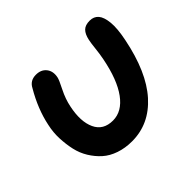

<svg xmlns="http://www.w3.org/2000/svg" viewBox="-120 -677 858 858"><g transform="rotate(-45 308.5 -248.0)"><path d="M279.8 9.8Q236.8 9.8 200.4 -2.7Q164.1 -15.1 139.2 -37.4Q114.3 -59.6 95.7 -89.8Q77.1 -120.1 69.3 -155.3Q61.5 -190.4 59.8 -229Q58.1 -267.6 66.9 -307.1Q84 -390.1 132.8 -473.1Q148.9 -504.9 186 -504.9Q218.8 -504.9 235.8 -483.2Q252.9 -461.4 246.1 -428.2Q243.7 -415.5 223.1 -375Q202.6 -334.5 194.8 -294.9Q178.2 -215.3 201.2 -165.8Q224.1 -116.2 285.2 -116.2Q342.3 -116.2 384.5 -173.8Q426.8 -231.4 448.2 -340.8Q453.6 -368.2 457 -400.4Q460.4 -432.6 463.9 -448.2Q470.2 -477.5 484.4 -491.7Q498.5 -505.9 526.9 -505.9Q552.7 -505.9 567.9 -488.5Q583 -471.2 586.9 -432.6Q590.8 -394 578.1 -332Q544.4 -163.6 466.6 -76.9Q388.7 9.8 279.8 9.8Z"/></g></svg>

Font: Shantell Sans Normal
Style: Italic
Weight: 600
Italic angle: -11.31°
Designer: Stephen Nixon, Anya Danilova, Shantell Martin
Foundry: Arrow Type
Version: Version 1.006;[559af2be0]